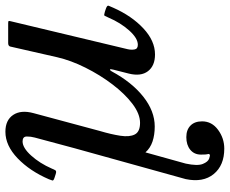

<svg xmlns="http://www.w3.org/2000/svg" viewBox="-88 -482 830 693"><g transform="rotate(-90 326.5 -135.0)"><path d="M26.5 -373Q56 -441.5 102 -485.8Q148 -530 198 -530Q240 -530 258.8 -501.8Q277.5 -473.5 265 -428L201 -190Q188.5 -148 183.5 -115Q178.5 -82 188.2 -63Q198 -44 230 -44Q262.5 -44 298.8 -71.5Q335 -99 369 -143.8Q403 -188.5 429.2 -241Q455.5 -293.5 467 -343.5L505.5 -512.5Q507.5 -520 518 -520H588.5Q596 -520 597.2 -518.8Q598.5 -517.5 597 -511.5L496 -89Q493 -76 495 -64Q497 -52 512 -52Q535.5 -52 563.5 -83.2Q591.5 -114.5 610 -158Q615 -169.5 616.8 -172.2Q618.5 -175 631 -171L641.5 -167.5Q655 -163 652.8 -157.5Q650.5 -152 645.5 -140.5Q616 -74 571 -32Q526 10 477 10Q436 10 416.5 -15.5Q397 -41 408 -85L422 -140Q425 -151.5 422.5 -152.5Q420 -153.5 416 -146.5Q377 -74 324.8 -32.5Q272.5 9 217 9Q186.5 9 162.8 1Q139 -7 123.5 -24.5L83 121Q74 163.5 81.8 182.5Q89.5 201.5 101.2 205.5Q113 209.5 115.5 207.5Q119 204.5 117.2 200.5Q115.5 196.5 115.5 176Q115.5 151.5 133 137.2Q150.5 123 178.5 123Q205 123 220.2 138Q235.5 153 235.5 180Q235.5 215 205 237.5Q174.5 260 137 260Q76.5 260 45.2 221.8Q14 183.5 27 121L138.5 -280.5L177 -424Q181 -438.5 180.8 -453.2Q180.5 -468 163 -468Q140 -468 112 -437Q84 -406 65 -362.5Q61.5 -353.5 58.5 -349.2Q55.5 -345 45 -348.5L31 -353Q21 -356.5 22 -360.2Q23 -364 26.5 -373Z"/></g></svg>

Font: Besley*
Style: Italic
Weight: 400
Italic angle: -13°
Designer: Owen Earl
Foundry: indestructible type*
Version: Version 2.000; ttfautohint (v1.8.3)